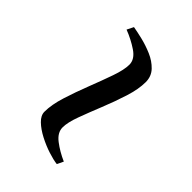

<svg xmlns="http://www.w3.org/2000/svg" viewBox="9 -603 658 658"><g transform="rotate(-45 338.0 -274.0)"><path d="M597 -348.9Q594 -330.9 587.5 -303.7Q581 -276.6 569.5 -249.9Q558 -223.2 539 -205.1Q520 -187 492 -187Q458 -187 414 -201Q370 -215 325.5 -233Q281 -251 243 -265Q205 -279 181 -279Q156 -279 136 -253Q116 -227 101 -193L78 -204Q80 -222 88.5 -248.3Q97 -274.6 110.5 -300.6Q124 -326.6 140.5 -343.7Q157 -360.9 175 -360.9Q209 -360.9 253.5 -346.9Q298 -332.9 344 -314.9Q390 -296.9 430 -282.9Q470 -268.9 495 -268.9Q521 -268.9 540.5 -297.9Q560 -326.9 573 -360.9Z"/></g></svg>

Font: Ancizar Serif Light
Style: Regular
Weight: 300
Designer: Cesar Puertas, Viviana Monsalve, Julian Moncada, Julian Prieto, Jose Castro, Felipe Aragon, Mariel Hernandez, Sara Alarc
Version: Version 8.100